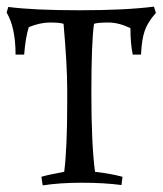

<svg xmlns="http://www.w3.org/2000/svg" viewBox="-24 -552 491 580"><path d="M370 -467Q335 -484 303 -484Q271 -484 260 -480Q252 -426 252 -271Q252 -116 263 -33Q308 -28 346 -18L343 7Q291 0 223.5 0Q156 0 105 8L101 -18Q121 -24 170 -33Q179 -105 179 -237V-284Q179 -354 168 -480Q157 -484 127 -484Q97 -484 63 -470Q53 -439 49 -387H23Q23 -469 -4 -514L1 -531Q78 -521 217 -521Q356 -521 441 -532L447 -513Q422 -485 413 -458.5Q404 -432 402 -387H377Q370 -420 370 -467Z"/></svg>

Font: Almendra SC
Style: Regular
Weight: 400
Designer: Ana Sanfelippo
Foundry: Ana Sanfelippo
Version: Version 1.002